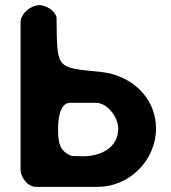

<svg xmlns="http://www.w3.org/2000/svg" viewBox="-20 -727 665 747"><path d="M133 -707C101 -707 60 -675 60 -640V-67C60 -37 88 0 120 0H360C485 0 587 -105 587 -227C587 -348 490 -435 373 -447C193 -465 203 -457 200 -660C193 -686 159 -707 133 -707ZM206 -223C206 -249 208 -327 253 -327H353C400 -327 440 -268 440 -227C440 -150 369 -119 303 -119C297 -119 266 -120 260 -120C210 -138 206 -176 206 -223Z"/></svg>

Font: Asimov Print
Style: Regular
Weight: 500
Designer: Google
Version: Version 2.000980: 2014